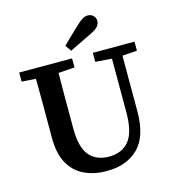

<svg xmlns="http://www.w3.org/2000/svg" viewBox="-128 -986 1003 1108"><g transform="rotate(-15 374.0 -432.0)"><path d="M471 -610V-664H720V-610L632 -604V-271Q632 -122 562.5 -53Q493 16 374 16Q297 16 239 -12Q181 -40 148.5 -98.5Q116 -157 116 -250V-360Q116 -421 116 -482Q116 -543 115 -604L31 -610V-664H347V-610L250 -603Q249 -543 249 -482Q249 -421 249 -360V-274Q249 -157 291 -109Q333 -61 408 -61Q485 -61 527 -112Q569 -163 569 -281V-603ZM328 -744Q354 -770 379.5 -794Q405 -818 430 -842Q451 -862 466.5 -871Q482 -880 498 -880Q518 -880 531 -867Q544 -854 544 -836Q544 -820 533 -805Q522 -790 491 -775Q423 -741 354 -708Z"/></g></svg>

Font: Source Serif 4 SmText Semibold
Style: Regular
Weight: 600
Designer: Frank Grießhammer
Foundry: Adobe
Version: Version 4.005;hotconv 1.1.0;makeotfexe 2.6.0